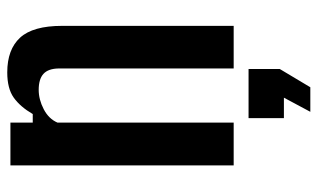

<svg xmlns="http://www.w3.org/2000/svg" viewBox="-189 -459 854 516"><g transform="rotate(-90 238.0 -201.0)"><path d="M51.5 0V-600H166.5V-540H189.5Q209 -573.5 233.5 -591Q258 -608.5 301.5 -608.5Q363 -608.5 394.8 -574Q426.5 -539.5 426.5 -461V0H312V-470.5Q311.5 -498.5 297.5 -511.2Q283.5 -524 254.5 -524Q228.5 -524 202.5 -510.5Q176.5 -497 166.5 -473.5V0ZM195.5 206 233.5 135H178.5V40H310.5V124L261.5 206Z"/></g></svg>

Font: Big Shoulders Text Thin
Style: Bold
Weight: 700
Version: Version 2.002